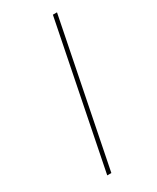

<svg xmlns="http://www.w3.org/2000/svg" viewBox="-183 -754 659 808"><g transform="rotate(-30 147.0 -350.0)"><path d="M225 -700H245L105 0H85Z"/></g></svg>

Font: Argentum Sans Thin
Style: Italic
Weight: 100
Italic angle: -11°
Designer: Julieta Ulanovsky (font), Cristiano Sobral (main changes and remaster)
Foundry: Julieta Ulanovsky (font), Cristiano Sobral (main changes and remaster)
Version: Version 2.007;June 15, 2022;FontCreator 14.0.0.2814 64-bit; 